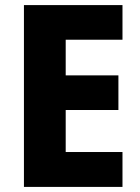

<svg xmlns="http://www.w3.org/2000/svg" viewBox="-20 -734 548 754"><path d="M461 0V-137H238V-302H445V-438H238V-578H461V-714H74V0Z"/></svg>

Font: Noto Sans Myanmar UI SemiCondensed ExtraBold
Style: Regular
Weight: 800
Width: 4
Designer: Monotype Design Team
Foundry: Monotype Imaging Inc.
Version: Version 2.103